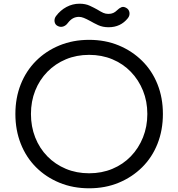

<svg xmlns="http://www.w3.org/2000/svg" viewBox="-20 -1006 961 1036"><path d="M461 10Q374 10 301 -20Q228 -50 174.5 -103.5Q121 -157 92 -230.5Q63 -304 63 -391Q63 -478 92 -551Q121 -624 174.5 -677.5Q228 -731 301 -761Q374 -791 461 -791Q548 -791 620.5 -761Q693 -731 747 -677.5Q801 -624 830 -551Q859 -478 859 -391Q859 -304 830 -230.5Q801 -157 747 -103.5Q693 -50 620.5 -20Q548 10 461 10ZM461 -71Q529 -71 586.5 -95Q644 -119 686 -162.5Q728 -206 751.5 -264.5Q775 -323 775 -391Q775 -459 751.5 -517Q728 -575 686 -618.5Q644 -662 586.5 -686Q529 -710 461 -710Q393 -710 335.5 -686Q278 -662 235.5 -618.5Q193 -575 170 -517Q147 -459 147 -391Q147 -323 170 -264.5Q193 -206 235.5 -162.5Q278 -119 335.5 -95Q393 -71 461 -71ZM566 -859Q534 -859 509.5 -870.5Q485 -882 468 -892Q446 -904 432 -909.5Q418 -915 406 -915Q389 -915 374.5 -907.5Q360 -900 346 -882Q336 -868 321 -863Q306 -858 291 -866Q277 -873 274.5 -889Q272 -905 282 -919Q306 -951 339 -968.5Q372 -986 409 -986Q441 -986 464.5 -975Q488 -964 504 -955Q525 -942 537.5 -936.5Q550 -931 565 -931Q580 -931 591 -936Q602 -941 611 -950Q623 -962 635 -967Q647 -972 662 -963Q676 -955 678.5 -938.5Q681 -922 670 -908Q631 -859 566 -859Z"/></svg>

Font: Comfortaa Medium
Style: Regular
Weight: 500
Designer: Johan Aakerlund
Foundry: Johan Aakerlund
Version: Version 3.104; ttfautohint (v1.8.1.43-b0c9)